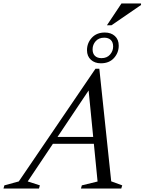

<svg xmlns="http://www.w3.org/2000/svg" viewBox="-88 -1078 826 1098"><path d="M184 -255.5 197.5 -295H514L500.5 -255.5ZM548 -41 611 -18 605.5 0H375L380 -18L470 -40L415 -599H444.5L70.5 -40.5L140 -18L135 0H-68L-63 -18L19.5 -40.5L458 -685H480ZM511.5 -892Q547 -892 569 -872Q591 -852 591 -817Q591 -776.5 563.8 -746.2Q536.5 -716 489 -716Q454 -716 431.8 -736.2Q409.5 -756.5 409.5 -791Q409.5 -832 437 -862Q464.5 -892 511.5 -892ZM492.5 -745.5Q523.5 -745.5 541.2 -765.8Q559 -786 559 -812Q559 -836.5 545.5 -849.5Q532 -862.5 508 -862.5Q477 -862.5 459.2 -842.5Q441.5 -822.5 441.5 -796Q441.5 -771.5 455 -758.5Q468.5 -745.5 492.5 -745.5ZM523.5 -933.5 606.5 -1058H718.5V-1049.5L549.5 -933.5Z"/></svg>

Font: Newsreader 24pt
Style: Italic
Weight: 400
Italic angle: -17°
Designer: Hugues Gentile
Foundry: Production Type
Version: Version 1.003